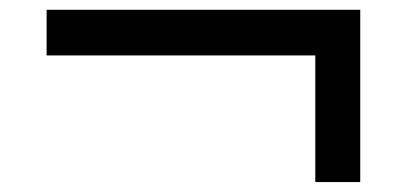

<svg xmlns="http://www.w3.org/2000/svg" viewBox="-20 -468 822 388"><path d="M617.2 -356H74.2V-448.2H708V-100.1H617.2Z"/></svg>

Font: Oakes Grotesk Bold
Style: Regular
Weight: 700
Designer: Samuel Oakes
Foundry: Samuel Oakes
Version: Version 1.000;PS 001.000;hotconv 1.0.88;makeotf.lib2.5.64775